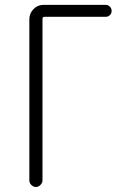

<svg xmlns="http://www.w3.org/2000/svg" viewBox="-20 -750 540 770"><path d="M97.7 -26.4V-672.9Q97.7 -696.3 114.3 -713.4Q130.9 -730.5 154.3 -730.5H404.3Q414.1 -730.5 420.9 -723.1Q427.7 -715.8 427.7 -706.1Q427.7 -696.3 420.9 -689.5Q414.1 -682.6 404.3 -682.6H158.2Q150.4 -682.6 150.4 -673.8V-26.4Q150.4 -16.6 142.1 -8.3Q133.8 0 124 0Q114.3 0 106 -7.8Q97.7 -15.6 97.7 -26.4Z"/></svg>

Font: Rounded-X Mgen+ 2m light
Style: Regular
Weight: 200
Designer: [Source Han Sans]
Ryoko NISHIZUKA  (kana & ideographs); Paul D. Hunt (Latin, Greek & Cyrillic); Wenlong ZHANG  (bopomofo
Version: Version 1.059.20150602